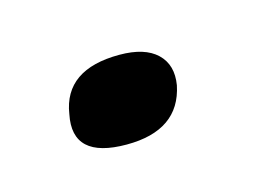

<svg xmlns="http://www.w3.org/2000/svg" viewBox="-32 -124 236 169"><g transform="rotate(-15 86.5 -39.0)"><path d="M125 -39Q117 0 69 0Q19 0 27 -39Q33 -78 83 -78Q106 -78 117 -67.5Q128 -57 125 -39Z"/></g></svg>

Font: Jura
Style: Italic
Weight: 400
Designer: Ed Merritt
Foundry: Ten by Twenty
Version: Version 1.007